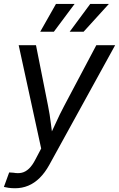

<svg xmlns="http://www.w3.org/2000/svg" viewBox="-30 -770 617 996"><path d="M-9.8 199.7 17.6 124.5 40 126Q63.5 130.4 83 126Q102.5 121.6 120.4 104.7Q138.2 87.9 154.8 55.2L183.6 0.5L66.9 -535.6H156.7L219.2 -221.2Q228.5 -175.3 233.9 -129.4Q239.3 -83.5 245.6 -40H216.8Q237.8 -83.5 258.3 -129.4Q278.8 -175.3 303.2 -221.2L469.7 -535.6H567.4L225.1 86.4Q203.1 126 176 152.8Q148.9 179.7 116.9 193.1Q85 206.5 48.3 206.5Q29.8 206.5 14.4 204.3Q-1 202.1 -9.8 199.7ZM249.5 -605.5H178.7L260.3 -749.5H356.9ZM403.8 -605.5H331.5L438 -749.5H534.7Z"/></svg>

Font: Inter 20pt
Style: Italic
Weight: 400
Italic angle: -9.3988°
Version: Version 4.001;git-66647c0bb